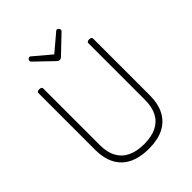

<svg xmlns="http://www.w3.org/2000/svg" viewBox="-324 -1368 1559 1559"><g transform="rotate(-45 455.5 -588.0)"><path d="M457 19Q381 19 322 -0.5Q263 -20 223 -58.5Q183 -97 162.5 -153.5Q142 -210 142 -285V-934Q142 -944 148 -948.5Q154 -953 168 -953Q183 -953 189.5 -948.5Q196 -944 196 -934V-283Q196 -202 226 -146.5Q256 -91 314 -63Q372 -35 457 -35Q541 -35 598.5 -63Q656 -91 685.5 -146.5Q715 -202 715 -283V-934Q715 -944 721.5 -948.5Q728 -953 742 -953Q769 -953 769 -934V-285Q769 -186 733 -118Q697 -50 628 -15.5Q559 19 457 19ZM612 -1195Q620 -1195 627.5 -1187.5Q635 -1180 635 -1171Q635 -1168 634 -1165Q633 -1162 630 -1158L480 -1015Q475 -1010 469.5 -1006.5Q464 -1003 455 -1003Q446 -1003 441 -1006.5Q436 -1010 430 -1015L280 -1159Q277 -1163 276 -1166.5Q275 -1170 275 -1172Q275 -1181 282.5 -1188Q290 -1195 297 -1195Q303 -1195 306.5 -1192.5Q310 -1190 314 -1186L455 -1067L596 -1186Q600 -1190 603.5 -1192.5Q607 -1195 612 -1195Z"/></g></svg>

Font: Playwrite US Modern ExtraLight
Style: Regular
Weight: 250
Designer: Veronika Burian, José Scaglione
Foundry: TypeTogether
Version: Version 1.003